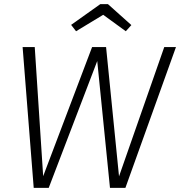

<svg xmlns="http://www.w3.org/2000/svg" viewBox="-20 -914 876 934"><path d="M590 0H515L453 -617L217 0H144L90 -685H149L190 -57L428 -685H496L559 -56L779 -685H836ZM326 -793 468 -894H505L619 -792L592 -762L482 -842L350 -762Z"/></svg>

Font: Fira Sans Light
Style: Italic
Weight: 300
Italic angle: -8°
Designer: bBox Type GmbH & Carrois Corporate GbR & Edenspiekermann AG
Foundry: bBox Type GmbH & Carrois Corporate GbR & Edenspiekermann AG
Version: Version 4.301